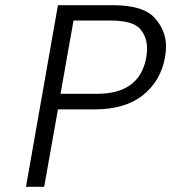

<svg xmlns="http://www.w3.org/2000/svg" viewBox="-20 -719 659 739"><path d="M615 -498Q599 -408 530.5 -353Q462 -298 344 -298H203L150 0H80L203 -699H414Q531 -699 575 -650.5Q619 -602 619 -540Q619 -520 615 -498ZM354 -358Q518 -358 543 -498Q546 -517 546 -533Q546 -578 518 -609Q490 -640 404 -640H263L213 -358Z"/></svg>

Font: Fz Poppins Light
Style: Italic
Weight: 300
Italic angle: -10°
Designer: Ninad Kale (Devanagari), Jonny Pinhorn (Latin)
Foundry: Indian Type Foundry
Version: Vit hóa bi Vntype.Com & FontZin.Com